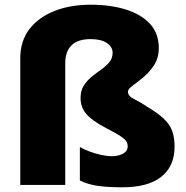

<svg xmlns="http://www.w3.org/2000/svg" viewBox="-20 -785 790 815"><path d="M654 -581Q654 -539 634 -508.5Q614 -478 588.5 -457Q563 -436 543 -421.5Q523 -407 523 -396Q523 -377 549 -364.5Q575 -352 624 -320Q674 -289 697.5 -255Q721 -221 721 -163Q721 -79 664.5 -34.5Q608 10 500 10Q433 10 392 3.5Q351 -3 319 -19V-161Q336 -151 360 -142Q384 -133 409.5 -127.5Q435 -122 455 -122Q483 -122 502.5 -133Q522 -144 522 -164Q522 -175 516.5 -184.5Q511 -194 491.5 -207Q472 -220 431 -241Q370 -273 346 -301.5Q322 -330 322 -369Q322 -400 335.5 -421.5Q349 -443 369.5 -459.5Q390 -476 410.5 -490.5Q431 -505 444.5 -521.5Q458 -538 458 -561Q458 -586 433.5 -602.5Q409 -619 365 -619Q310 -619 283.5 -592.5Q257 -566 257 -517V0H66V-537Q66 -611 105 -661.5Q144 -712 211.5 -738.5Q279 -765 365 -765Q449 -765 514.5 -744.5Q580 -724 617 -683.5Q654 -643 654 -581Z"/></svg>

Font: Noto Sans Bengali UI Black
Style: Regular
Weight: 900
Designer: Jelle Bosma - Monotype Design Team
Foundry: Monotype Imaging Inc.
Version: Version 2.003; ttfautohint (v1.8.4.7-5d5b)